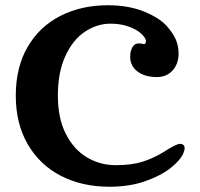

<svg xmlns="http://www.w3.org/2000/svg" viewBox="-20 -698 762 730"><path d="M40 -334Q40 -442 85 -519.5Q130 -597 209.5 -637.5Q289 -678 390 -678Q468 -678 526.5 -654.5Q585 -631 614 -599Q638 -572 648.5 -547.5Q659 -523 659 -494Q659 -456 636.5 -430.5Q614 -405 576 -405Q531 -405 503 -426Q475 -447 475 -482Q475 -504 483.5 -518.5Q492 -533 507 -533Q517 -533 523 -531Q529 -529 532 -532Q535 -535 535 -542Q535 -553 516 -571Q499 -586 469 -597Q439 -608 400 -608Q349 -608 303 -577.5Q257 -547 228.5 -485Q200 -423 200 -334Q200 -249 230 -189.5Q260 -130 310 -100Q360 -70 420 -70Q480 -70 521.5 -83Q563 -96 602 -120L618 -130Q633 -139 645 -145Q657 -151 666 -151Q673 -151 677.5 -146.5Q682 -142 682 -134Q682 -127 677 -115Q666 -89 629 -59.5Q592 -30 532 -9Q472 12 396 12Q292 12 211.5 -29.5Q131 -71 85.5 -149.5Q40 -228 40 -334Z"/></svg>

Font: Raigarh
Style: Regular
Weight: 400
Designer: jaikishan Patel
Foundry: MagicType
Version: Version 1.000;FEAKit 1.0